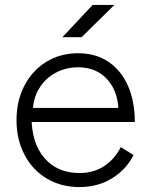

<svg xmlns="http://www.w3.org/2000/svg" viewBox="-20 -747 604 779"><path d="M47 -259Q47 -338 79 -399.5Q111 -461 167.5 -496Q224 -531 297 -531Q369 -531 421 -495.5Q473 -460 500 -397Q527 -334 527 -252H84L108 -272Q108 -166 160.5 -105.5Q213 -45 302 -45Q360 -45 402.5 -73Q445 -101 470 -150L522 -118Q492 -59 434.5 -23.5Q377 12 302 12Q228 12 170 -22.5Q112 -57 79.5 -119Q47 -181 47 -259ZM87 -309H487L461 -290Q461 -373 416.5 -423.5Q372 -474 297 -474Q247 -474 204.5 -451Q162 -428 137.5 -386Q113 -344 113 -291ZM356 -727H444L311 -596H233Z"/></svg>

Font: 寒蝉端黑体 Light
Style: Regular
Weight: 300
Designer: ChillDuanSans {Warren2060}; 
Source Han Sans {Ryoko NISHIZUKA 西塚涼子 (kana, bopomofo & ideographs); Paul D. Hunt (Latin, G
Foundry: ChillType&Adobe
Version: Version 1.300;Glyphs 3.3 (3306)